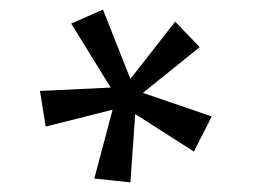

<svg xmlns="http://www.w3.org/2000/svg" viewBox="-20 -765 527 399"><path d="M210 -583 128 -716 194 -745 251 -601 344 -720 395 -667 277 -572 420 -523 383 -450 261 -528 251 -386 176 -394 214 -537 75 -502 63 -576Z"/></svg>

Font: Biancoenero Regular
Style: Regular
Weight: 400
Designer: Riccardo Lorusso, Umberto Mischi
Foundry: Biancoenero Edizioni
Version: Version 0.000